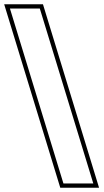

<svg xmlns="http://www.w3.org/2000/svg" viewBox="-231 -810 486 900"><path d="M-163 -700 -184.4 -770H-44.4L-23 -700L184.9 -20L206.3 50H66.3L44.9 -20ZM-211.4 -790 51.5 70H233.3L-29.6 -790Z"/></svg>

Font: Nordica Plus
Style: NordicaClassicRgOpOblOl
Weight: 500
Version: Version 1.01